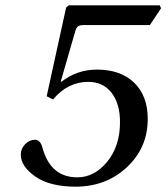

<svg xmlns="http://www.w3.org/2000/svg" viewBox="-20 -688 624 720"><path d="M58 -108Q58 -131 74.5 -147.5Q91 -164 111 -164Q131 -164 139 -135Q169 -23 270 -23Q334 -23 382 -81.5Q430 -140 430 -230Q430 -300 398 -340.5Q366 -381 311 -381Q234 -381 179 -315L155 -327L228 -660L238 -668H579L584 -657L542 -594H294Q280 -594 273 -589.5Q266 -585 262 -570L208 -383L210 -381Q268 -427 344 -427Q432 -427 483 -378Q534 -329 534 -242Q534 -134 456 -61Q378 12 263 12Q167 12 112.5 -26Q58 -64 58 -108Z"/></svg>

Font: Lingua Franca
Style: Italic
Weight: 400
Italic angle: -13°
Version: Version 1.19